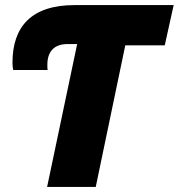

<svg xmlns="http://www.w3.org/2000/svg" viewBox="-20 -734 702 754"><path d="M165 0H356L472 -556H627L662 -714H273C103 -714 29 -629 29 -488C29 -477 30 -467 32 -459H167C166 -465 166 -470 166 -480C166 -529 190 -561 246 -561H283Z"/></svg>

Font: Noto Sans Black
Style: Italic
Weight: 900
Italic angle: -12°
Designer: Monotype Design Team
Foundry: Monotype Imaging Inc.
Version: Version 2.013